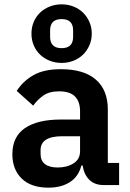

<svg xmlns="http://www.w3.org/2000/svg" viewBox="-20 -853 599 885"><path d="M458 0Q416 0 391.5 -24.5Q367 -49 361 -90H355Q342 -39 302 -13.5Q262 12 203 12Q123 12 80 -30Q37 -72 37 -142Q37 -223 95 -262.5Q153 -302 260 -302H349V-340Q349 -384 326 -408Q303 -432 252 -432Q207 -432 179.5 -412.5Q152 -393 133 -366L57 -434Q86 -479 134 -506.5Q182 -534 261 -534Q367 -534 422 -486Q477 -438 477 -348V-102H529V0ZM246 -81Q289 -81 319 -100Q349 -119 349 -156V-225H267Q167 -225 167 -161V-144Q167 -112 187.5 -96.5Q208 -81 246 -81ZM264 -563Q235 -563 209.5 -573Q184 -583 165 -601Q146 -619 135.5 -644Q125 -669 125 -698Q125 -727 135.5 -752Q146 -777 165 -795Q184 -813 209.5 -823Q235 -833 264 -833Q293 -833 318.5 -823Q344 -813 362.5 -795Q381 -777 392 -752Q403 -727 403 -698Q403 -669 392 -644Q381 -619 362.5 -601Q344 -583 318.5 -573Q293 -563 264 -563ZM264 -631Q317 -631 317 -683V-713Q317 -765 264 -765Q211 -765 211 -713V-683Q211 -631 264 -631Z"/></svg>

Font: IBM Plex Sans SmBld
Style: Regular
Weight: 600
Designer: Mike Abbink, Paul van der Laan, Pieter van Rosmalen
Foundry: Bold Monday
Version: Version 3.005